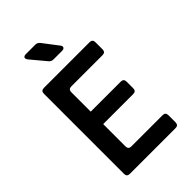

<svg xmlns="http://www.w3.org/2000/svg" viewBox="-276 -1051 1153 1153"><g transform="rotate(-45 300.0 -475.0)"><path d="M113 0Q88.3 0 88.3 -24.7V-705.3Q88.3 -730 113 -730H501.2Q525.9 -730 525.9 -705.3V-644.6Q525.9 -619.9 501.2 -619.9H235.9Q211.2 -619.9 211.2 -595.2V-430.2H466.2Q490.9 -430.2 490.9 -405.5V-349.1Q490.9 -324.4 466.2 -324.4H211.2V-134.8Q211.2 -110.1 235.9 -110.1H501.2Q525.9 -110.1 525.9 -85.4V-24.7Q525.9 0 501.2 0ZM275 -810Q256.5 -810 245.2 -824.3L165.6 -919.7Q155.9 -932.5 159.9 -941.2Q164 -950 180 -950H259.9Q278.4 -950 289.7 -935.1L362.4 -839.9Q372.1 -827.5 367.4 -818.8Q362.8 -810 347.4 -810Z"/></g></svg>

Font: Pitagon Sans Mono
Style: Regular
Weight: 400
Monospace: yes
Designer: Travis Tran
Foundry: Pitagon
Version: Version 1.001;gftools[0.9.26]